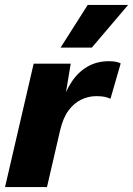

<svg xmlns="http://www.w3.org/2000/svg" viewBox="-20 -758 539 778"><path d="M0.4 0 116.4 -500H266.6L236.4 -318.4L228.6 -335Q244.6 -387.6 270.8 -427Q297 -466.4 334.9 -488.2Q372.8 -510 421 -510Q437.6 -510 449.2 -507.7Q460.8 -505.4 469 -501L427.6 -357.8Q417.6 -362.8 404.2 -365.6Q390.8 -368.4 370.2 -368.4Q338.8 -368.4 309.5 -354.5Q280.2 -340.6 257.9 -310.6Q235.6 -280.6 223.8 -230.8L170.4 0ZM335.4 -738H499.2L352 -565H225.4Z"/></svg>

Font: Work Sans
Style: Italic
Weight: 400
Italic angle: -13°
Designer: Wei Huang
Foundry: Wei Huang
Version: Version 2.012